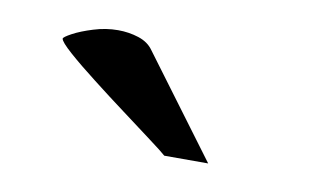

<svg xmlns="http://www.w3.org/2000/svg" viewBox="-35 -746 488 292"><g transform="rotate(10 208.5 -600.0)"><path d="M230.5 -511.7Q224.6 -517.1 204.3 -532.2Q184.1 -547.4 158 -566.9Q131.8 -586.4 106.7 -606Q81.5 -625.5 64.7 -640.4Q47.9 -655.3 47.4 -660.2Q47.4 -662.6 59.6 -669.2Q71.8 -675.8 90.6 -681.6Q109.4 -687.5 128.4 -687.5Q145 -687.5 160.2 -682.6Q175.3 -677.7 183.1 -666.5L298.3 -511.7Z"/></g></svg>

Font: Kameron
Style: Regular
Weight: 400
Designer: Vernon Adams
Foundry: Vernon Adams
Version: Version 1.100